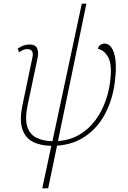

<svg xmlns="http://www.w3.org/2000/svg" viewBox="-20 -780 693 1040"><path d="M209 240 258 10Q198 9 157 -12.5Q116 -34 100.5 -82.5Q85 -131 102 -212L155 -466Q161 -492 153.5 -503Q146 -514 128 -514Q119 -514 108 -510.5Q97 -507 83 -497L76 -517Q108 -539 139 -539Q171 -539 180.5 -519.5Q190 -500 184 -468L130 -212Q114 -136 128 -93.5Q142 -51 178 -33.5Q214 -16 264 -15L423 -760H448L294 -16Q361 -21 411 -51Q461 -81 495 -126.5Q529 -172 548.5 -224.5Q568 -277 575 -327Q589 -423 568.5 -465Q548 -507 510 -516Q515 -533 526 -538.5Q537 -544 545 -544Q583 -544 599 -488Q615 -432 601 -328Q588 -236 548.5 -162Q509 -88 443.5 -42.5Q378 3 289 9L241 240Z"/></svg>

Font: Noto Serif Thin
Style: Italic
Weight: 100
Italic angle: -12°
Designer: Monotype Design Team
Foundry: Monotype Imaging Inc.
Version: Version 2.014; ttfautohint (v1.8.4.7-5d5b)